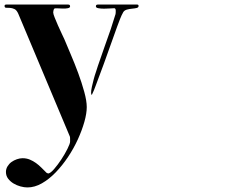

<svg xmlns="http://www.w3.org/2000/svg" viewBox="-20 -553 1040 841"><path d="M191 207Q201 206 217 187.5Q233 169 248.5 145.5Q264 122 275.5 99Q287 76 287 67Q287 64 287 55.5Q287 47 286 45L60 -493Q53 -509 43 -513.5Q33 -518 23.5 -518.5Q14 -519 7 -519Q0 -519 0 -527Q0 -533 7 -533H279Q287 -533 287 -525Q287 -519 277 -517Q267 -515 255 -515.5Q243 -516 232 -516.5Q221 -517 219 -516Q216 -514 214.5 -508.5Q213 -503 213 -499Q213 -492 219.5 -476Q226 -460 234 -441.5Q242 -423 250 -406.5Q258 -390 262 -381Q273 -354 290 -314.5Q307 -275 322.5 -233Q338 -191 349 -151Q360 -111 360 -84Q360 -56 349.5 -19Q339 18 321 57.5Q303 97 278 134.5Q253 172 224 202Q195 232 163.5 250Q132 268 100 268Q86 268 69.5 263.5Q53 259 39 250.5Q25 242 15.5 229.5Q6 217 6 200Q6 187 13 175.5Q20 164 30.5 156.5Q41 149 54 144.5Q67 140 79 140Q96 140 110.5 146Q125 152 137.5 161Q150 170 161.5 181.5Q173 193 184 204ZM382 -137Q380 -139 379.5 -142Q379 -145 379 -147Q379 -157 382.5 -173Q386 -189 390.5 -206Q395 -223 400.5 -238.5Q406 -254 409 -265Q423 -306 437 -345.5Q451 -385 465 -425Q470 -442 475.5 -458Q481 -474 486 -491Q487 -495 487 -506Q487 -517 480 -517Q475 -517 462 -516Q449 -515 435.5 -515Q422 -515 411 -517Q400 -519 400 -525Q400 -533 408 -533H581Q587 -533 587 -527Q587 -520 578.5 -518Q570 -516 558.5 -515Q547 -514 536 -511Q525 -508 520 -500Q512 -486 505.5 -469Q499 -452 493 -436Q478 -395 464 -355Q450 -315 435 -274L400 -180Q396 -169 392 -159Q388 -149 383 -139Z"/></svg>

Font: SoukouMincho
Style: Regular
Weight: 400
Designer: Dr. Ken Lunde (project architect, glyph set definition & overall production); Masataka HATTORI  (production & ideograph 
Foundry: Adobe Systems Incorporated
Version: Version 1.00